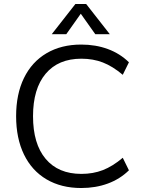

<svg xmlns="http://www.w3.org/2000/svg" viewBox="-20 -937 717 965"><path d="M61 -353Q61 -464 100.5 -545Q140 -626 214 -669.5Q288 -713 388 -713Q461 -713 522 -690.5Q583 -668 628 -624L597 -561Q546 -604 497 -623Q448 -642 389 -642Q273 -642 209.5 -566.5Q146 -491 146 -353Q146 -214 209.5 -138.5Q273 -63 389 -63Q448 -63 497 -82Q546 -101 597 -144L628 -81Q583 -37 522 -14.5Q461 8 388 8Q288 8 214 -35.5Q140 -79 100.5 -160.5Q61 -242 61 -353ZM313 -765H240L359 -917H413L532 -765H459L386 -868Z"/></svg>

Font: wassup Sans
Style: Regular
Weight: 400
Version: Version 2.001